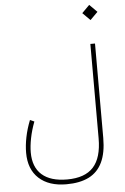

<svg xmlns="http://www.w3.org/2000/svg" viewBox="-69 -907 786 1207"><g transform="rotate(-5 324.0 -303.5)"><path d="M493.2 -811.5 541 -763.7 588.9 -811.5 541 -859.4ZM307.6 221.7Q203.1 221.7 148.7 173.6Q94.2 125.5 94.2 32.7Q94.2 -7.3 104 -56.9Q113.8 -106.4 133.8 -159.2L106.9 -170.9Q85.4 -116.2 75.2 -64.9Q64.9 -13.7 64.9 32.7Q64.9 136.7 127.4 194.1Q189.9 251.5 300.3 251.5Q386.2 251.5 442.9 222.9Q499.5 194.3 527.8 134.5Q556.2 74.7 556.2 -18.6V-614.3H526.9V-18.6Q526.9 104 473.4 162.8Q419.9 221.7 307.6 221.7Z"/></g></svg>

Font: Estedad VF
Style: Regular
Weight: 100
Designer: Amin Abedi
Version: Version 7.3